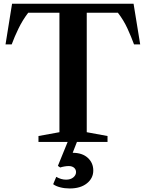

<svg xmlns="http://www.w3.org/2000/svg" viewBox="-20 -782 803 1058"><path d="M192 0V-32.5L307.5 -53.5V-712H135.5Q104 -670.5 81.8 -624.5Q59.5 -578.5 44.5 -537.5H10.5L46.5 -761.5H716L752.5 -537.5H718.5Q703.5 -578.5 682.5 -624.5Q661.5 -670.5 629.5 -712H458V-53.5L572.5 -32.5V0ZM364 256.5Q336 256.5 311.8 250.2Q287.5 244 273 233L290 192.5Q317 208 344 208Q369 208 384 195.5Q399 183 399 166.5Q399 151.5 388 142.2Q377 133 358.5 133Q348.5 133 335.2 135.2Q322 137.5 311.5 141L299 132L358.5 -14H409.5L380.5 60Q433.5 60 463.8 87.8Q494 115.5 494 157.5Q494 200 459 228.2Q424 256.5 364 256.5Z"/></svg>

Font: Libre Caslon Text SemiBold
Style: Regular
Weight: 600
Designer: Pablo Impallari, Rodrigo Fuenzalida, Katja Schimmel
Foundry: Pablo Impallari, Rodrigo Fuenzalida
Version: Version 2.000